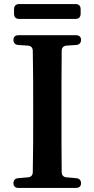

<svg xmlns="http://www.w3.org/2000/svg" viewBox="-20 -916 464 943"><path d="M49 -871V-848C49 -832 58 -823 74 -823H351C367 -823 376 -832 376 -848V-871C376 -887 367 -896 351 -896H74C58 -896 49 -887 49 -871ZM71 7H353C369 7 378 -1 378 -16C378 -31 369 -40 354 -41L307 -45C292 -46 283 -55 283 -71C282 -161 282 -253 282 -343V-393C282 -484 282 -576 283 -666C283 -682 292 -691 307 -692L354 -695C369 -696 378 -705 378 -720C378 -735 369 -743 353 -743H71C55 -743 46 -735 46 -720C46 -705 55 -696 70 -695L117 -692C132 -691 141 -682 141 -666C143 -576 143 -484 143 -393V-343C143 -252 143 -160 141 -71C141 -55 132 -46 117 -45L70 -41C55 -40 46 -31 46 -16C46 -1 55 7 71 7Z"/></svg>

Font: 寒蝉锦书宋Pro Soft
Style: Regular
Weight: 700
Designer: 寒蝉锦书宋{Warren} 思源宋体{Ryoko NISHIZUKA 西塚涼子 (kana & ideographs); Frank Grießhammer (Latin, Greek & Cyrillic); Wenlong ZHANG 
Foundry: Adobe & ChillType
Version: Version 2.000;Glyphs 3.1.1 (3135)